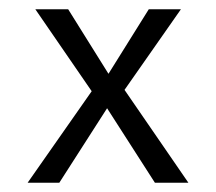

<svg xmlns="http://www.w3.org/2000/svg" viewBox="-20 -394 466 414"><path d="M39.6 0 177.7 -197.3 56.2 -374H127L213.9 -234.9L300.8 -374H370.1L248.5 -200.2L386.2 0H314L210.9 -160.6L107.9 0Z"/></svg>

Font: Amiri Typewriter
Style: Regular
Weight: 400
Monospace: yes
Designer: Khaled Hosny
Version: Version 1.1